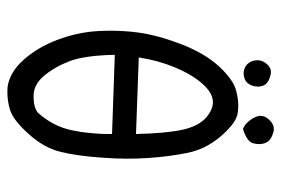

<svg xmlns="http://www.w3.org/2000/svg" viewBox="-145 -658 790 540"><g transform="rotate(90 250.0 -388.0)"><path d="M237.3 -13.7Q264.6 -13.7 288.1 -21Q316.9 -29.3 356.2 -72.8Q395.5 -116.2 406.7 -162.1Q418.5 -208.5 423.3 -278.8Q426.3 -317.4 426.3 -349.9Q426.3 -382.3 424.3 -410.6Q420.4 -469.2 409.7 -521.5Q397.5 -581.1 349.1 -629.4Q319.8 -658.7 297.4 -661.6Q287.6 -663.1 277.8 -663.1Q258.3 -663.1 236.8 -657.7Q205.6 -650.4 168.2 -610.6Q130.9 -570.8 104.5 -503.4Q78.6 -435.5 71.3 -380.4Q66.4 -342.8 66.4 -304.2Q66.4 -286.1 67.4 -268.1Q70.8 -210.9 92 -154.5Q113.3 -98.1 148.9 -58.6Q183.6 -20 225.1 -14.2Q231.4 -13.7 237.3 -13.7ZM134.3 -311.5V-315.9L356.9 -308.1V-303.7Q356.9 -282.2 356 -268.6Q355 -254.9 354.2 -248Q353.5 -241.2 352.8 -234.4Q352.1 -227.5 351.1 -220.7Q348.6 -207.5 346.2 -194.3Q335 -141.6 296.9 -99.6Q282.7 -87.4 250.2 -87.4Q217.8 -87.4 192.9 -117.2Q168 -147 152.1 -188.7Q136.2 -230.5 134.3 -311.5ZM267.6 -591.8Q287.6 -591.8 309.6 -573.7Q335 -552.2 345.2 -504.9Q355 -458.5 356.9 -375.5L141.6 -383.3Q149.9 -437.5 168.9 -483.4Q191.9 -539.1 221.7 -568.8Q244.6 -591.8 267.6 -591.8ZM382.8 -704.6Q385.3 -713.4 385.3 -721.9Q385.3 -730.5 382.6 -737.8Q379.9 -745.1 376 -749Q368.2 -756.8 354 -761.2Q348.6 -763.2 343.3 -763.2Q328.1 -763.2 315.4 -748.5Q305.7 -737.3 305.7 -725.6Q305.7 -712.9 318.4 -695.8Q329.6 -681.2 342.8 -676.3Q378.4 -687.5 382.8 -704.6ZM223.1 -712.4Q223.6 -715.3 223.6 -719.5Q223.6 -723.6 221.7 -730.5Q217.3 -746.6 195.8 -752.4Q188.5 -754.9 184.1 -754.9Q179.7 -754.9 176.8 -754.4Q168.9 -752.4 162.6 -746.1Q149.4 -732.9 149.4 -717.8Q149.4 -699.7 160.6 -688.5Q169.4 -679.7 183.6 -678.2Q208.5 -678.2 217.3 -694.8Q222.2 -703.6 223.1 -712.4Z"/></g></svg>

Font: Bakudai
Style: Light
Weight: 300
Version: Version 1.48